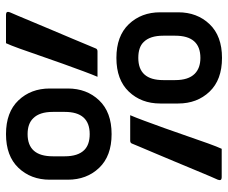

<svg xmlns="http://www.w3.org/2000/svg" viewBox="-80 -670 760 640"><g transform="rotate(-90 300.0 -350.0)"><path d="M173 -710Q246 -710 285.5 -668.5Q325 -627 325 -564V-504Q325 -441 285.5 -399.5Q246 -358 173 -358Q100 -358 60.5 -399.5Q21 -441 21 -504V-564Q21 -627 60.5 -668.5Q100 -710 173 -710ZM364 -405Q371 -421 382.5 -452Q394 -483 407.5 -520.5Q421 -558 434 -596Q447 -634 458 -664.5Q469 -695 476 -710H571Q584 -710 579 -697Q577 -693 568 -671.5Q559 -650 546 -619Q533 -588 518.5 -553.5Q504 -519 491 -488.5Q478 -458 469.5 -437Q461 -416 459 -412Q457 -405 449 -405ZM99 -514Q99 -470 120 -449Q138 -431 173 -431Q247 -431 247 -514V-554Q247 -598 226 -619Q208 -638 173 -638Q99 -638 99 -554ZM427 -342Q500 -342 539.5 -300.5Q579 -259 579 -196V-136Q579 -73 539.5 -31.5Q500 10 427 10Q354 10 314.5 -31.5Q275 -73 275 -136V-196Q275 -259 314.5 -300.5Q354 -342 427 -342ZM236 -296Q229 -280 217.5 -249Q206 -218 192.5 -180.5Q179 -143 166 -105Q153 -67 142 -36.5Q131 -6 124 9H29Q16 9 21 -4Q23 -8 32 -29Q41 -50 54 -81.5Q67 -113 81.5 -147.5Q96 -182 109 -213Q122 -244 131 -265Q140 -286 141 -289Q143 -296 151 -296ZM353 -146Q353 -102 374 -81Q393 -62 427 -62Q501 -62 501 -146V-186Q501 -230 480 -251Q463 -269 427 -269Q353 -269 353 -186Z"/></g></svg>

Font: Recursive Mn Lnr St Med
Style: Regular
Weight: 500
Monospace: yes
Version: Version 1.079;hotconv 1.0.112;makeotfexe 2.5.65598; ttfautoh